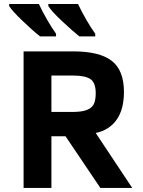

<svg xmlns="http://www.w3.org/2000/svg" viewBox="-20 -930 707 950"><path d="M634.3 0H476.6L304.2 -255.9H234.4V0H96.7V-675.8H342.3Q472.7 -675.8 533 -628.9Q593.3 -582 593.3 -475.1Q593.3 -388.7 556.9 -337.4Q520.5 -286.1 453.6 -272ZM335.4 -376Q381.8 -376 406.7 -384.8Q431.6 -393.6 442.6 -412.1Q453.6 -430.7 453.6 -469.2Q453.6 -521 427.5 -538.6Q401.4 -556.2 341.3 -556.2H234.4V-376ZM451.2 -750H372.6Q342.3 -773.9 289.1 -823.5Q235.8 -873 219.2 -899.9V-910.2H366.2Q382.3 -875 406.7 -832.8Q431.2 -790.5 451.2 -763.2ZM257.3 -750H178.2Q142.6 -777.8 91.6 -826.7Q40.5 -875.5 25.4 -899.9V-910.2H172.4Q188.5 -875 212.9 -832.8Q237.3 -790.5 257.3 -763.2Z"/></svg>

Font: Cadman
Style: Bold
Weight: 700
Designer: Paul James MIller
Foundry: High-Logic / Made with FontCreator
Version: Version 2.114;March 28, 2021;FontCreator 13.0.0.2683 64-bit